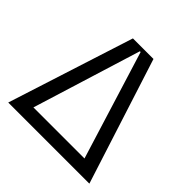

<svg xmlns="http://www.w3.org/2000/svg" viewBox="-187 -886 1046 1046"><g transform="rotate(45 336.0 -363.5)"><path d="M415.1 -727.3 648.4 0H23.4L256.7 -727.3ZM338.8 -704.5H333.1L139.2 -78.1H532.7Z"/></g></svg>

Font: Riot Sans
Style: Regular
Weight: 400
Designer: Rasmus Andersson
Foundry: rsms
Version: Version 4.001